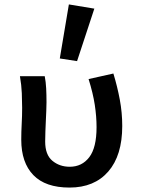

<svg xmlns="http://www.w3.org/2000/svg" viewBox="-20 -835 640 867"><path d="M294 12Q185 12 130.5 -44.5Q76 -101 76 -204Q76 -240 78 -276Q80 -312 80 -348Q80 -377 78.5 -414Q77 -451 70 -491H182Q187 -465 188.5 -436Q190 -407 190 -373Q190 -356 189 -334.5Q188 -313 187 -289.5Q186 -266 185 -242Q184 -218 184 -196Q184 -136 216.5 -109Q249 -82 295 -82Q350 -82 383 -125Q416 -168 416 -261Q416 -309 408 -361.5Q400 -414 380 -478L492 -503Q510 -444 521 -385Q532 -326 532 -266Q532 -133 469 -60.5Q406 12 294 12ZM328 -559 250 -571 291 -815 406 -796Z"/></svg>

Font: Source Code Pro Semibold
Style: Regular
Weight: 600
Monospace: yes
Designer: Paul D. Hunt, Teo Tuominen
Foundry: Adobe Systems Incorporated
Version: Version 2.030;PS 1.000;hotconv 16.6.51;makeotf.lib2.5.65220